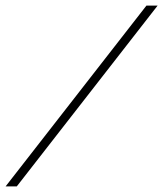

<svg xmlns="http://www.w3.org/2000/svg" viewBox="-25 -586 584 687"><path d="M-5 81 499 -566H539L35 81Z"/></svg>

Font: Gwendolyn
Style: Bold
Weight: 700
Designer: Robert E. Leuschke
Foundry: Robert E. Leuschke
Version: Version 1.010; ttfautohint (v1.8.3)